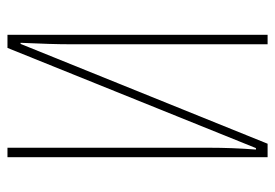

<svg xmlns="http://www.w3.org/2000/svg" viewBox="-134 -620 754 527"><g transform="rotate(90 243.5 -357.0)"><path d="M102 -714V-171Q102 -123 98 -36H101L375 -714H412V0H386V-553Q386 -617 391 -682H387L112 0H76V-714Z"/></g></svg>

Font: Noto Sans Display Thin Cond
Style: Regular
Weight: 250
Width: 3
Designer: Monotype Design team
Foundry: Monotype Imaging Inc.
Version: Version 1.000